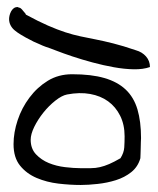

<svg xmlns="http://www.w3.org/2000/svg" viewBox="-20 -526 449 547"><path d="M18.6 -115.2Q18.6 -148.4 30.3 -183.6Q42 -218.8 64 -248Q85.9 -277.3 116.2 -295.9Q146.5 -314.5 185.5 -314.5Q240.2 -314.5 277.3 -303.7Q314.5 -293 337.9 -271Q361.3 -249 371.6 -214.4Q381.8 -179.7 381.8 -132.8Q381.8 -129.9 381.3 -121.6Q380.9 -113.3 380.9 -104.5Q380.9 -95.7 380.4 -87.4Q379.9 -79.1 379.9 -75.2Q373 -50.8 354 -35.6Q335 -20.5 310.1 -12.7Q285.2 -4.9 258.3 -2Q231.4 1 210 1Q179.7 1 146.5 -2.9Q113.3 -6.8 84.5 -19Q55.7 -31.2 37.1 -54.2Q18.6 -77.1 18.6 -115.2ZM67.4 -127.9Q67.4 -102.5 82.5 -86.4Q97.7 -70.3 119.1 -61.5Q140.6 -52.7 165.5 -49.8Q190.4 -46.9 208 -46.9Q225.6 -46.9 238.8 -46.9Q252 -46.9 264.6 -49.8Q277.3 -52.7 291 -58.6Q304.7 -64.5 323.2 -75.2Q333 -90.8 334 -106Q335 -121.1 335 -137.7Q335 -170.9 322.3 -196.3Q309.6 -221.7 288.1 -237.3Q266.6 -252.9 236.8 -258.3Q207 -263.7 170.9 -256.8Q156.2 -253.9 137.7 -239.3Q119.1 -224.6 103.5 -205.1Q87.9 -185.5 77.6 -164.6Q67.4 -143.6 67.4 -127.9ZM407.2 -335Q387.7 -328.1 360.8 -328.6Q334 -329.1 304.2 -334.5Q274.4 -339.8 243.7 -348.1Q212.9 -356.4 186.5 -365.2Q160.2 -374 140.1 -381.8Q120.1 -389.6 110.4 -392.6Q105.5 -394.5 101.6 -396Q97.7 -397.5 91.8 -400.4Q85.9 -403.3 76.2 -407.2L53.7 -418.9Q46.9 -422.9 38.6 -427.7Q30.3 -432.6 22.5 -439Q14.6 -445.3 10.3 -453.6Q5.9 -461.9 5.9 -471.7Q5.9 -476.6 7.3 -482.4Q8.8 -488.3 11.7 -493.7Q14.6 -499 19 -502.4Q23.4 -505.9 30.3 -505.9Q31.2 -505.9 31.2 -505.4Q31.2 -504.9 33.2 -504.9Q34.2 -503.9 36.1 -503.9Q37.1 -503.9 40 -501.5Q43 -499 45.4 -495.6Q47.9 -492.2 50.8 -489.3Q53.7 -486.3 53.7 -484.4Q89.8 -464.8 116.7 -453.1Q143.6 -441.4 166 -434.1Q188.5 -426.8 209.5 -422.4Q230.5 -418 252.9 -413.6Q275.4 -409.2 302.7 -402.3Q330.1 -395.5 367.2 -382.8Q384.8 -377.9 396 -365.2Q407.2 -352.5 407.2 -335Z"/></svg>

Font: Swanky and Moo Moo
Style: Regular
Weight: 400
Designer: Kimberly Geswein
Foundry: Kimberly Geswein
Version: Version 1.002 2001